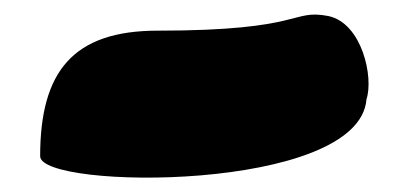

<svg xmlns="http://www.w3.org/2000/svg" viewBox="-20 -292 562 263"><path d="M35 -78C35 -32 472 -28 482 -156C492 -186 476 -260 430 -270C378 -280 398 -250 196 -250C80 -250 35 -194 35 -78Z"/></svg>

Font: Interstorm
Style: Regular
Weight: 400
Version: Version 0.7